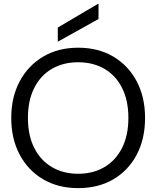

<svg xmlns="http://www.w3.org/2000/svg" viewBox="-20 -958 806 990"><path d="M383 12Q280 12 202.5 -33.5Q125 -79 81.5 -160.5Q38 -242 38 -350Q38 -457 81.5 -538.5Q125 -620 202.5 -666Q280 -712 383 -712Q487 -712 564.5 -666Q642 -620 685 -538.5Q728 -457 728 -350Q728 -242 685 -160.5Q642 -79 564.5 -33.5Q487 12 383 12ZM383 -62Q460 -62 518.5 -96.5Q577 -131 609.5 -195.5Q642 -260 642 -350Q642 -440 609.5 -504.5Q577 -569 518.5 -603Q460 -637 383 -637Q306 -637 247.5 -603Q189 -569 156.5 -504.5Q124 -440 124 -350Q124 -260 156.5 -195.5Q189 -131 247.5 -96.5Q306 -62 383 -62ZM278 -743V-816L485 -938H488V-860Z"/></svg>

Font: DM Sans 36pt
Style: Regular
Weight: 400
Designer: Colophon Foundry, Jonny Pinhorn
Foundry: Colophon Foundry
Version: Version 4.004;gftools[0.9.30]